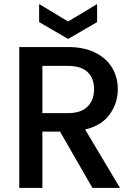

<svg xmlns="http://www.w3.org/2000/svg" viewBox="-20 -927 672 947"><path d="M436 0 276 -278H189V0H75V-695H315Q395 -695 450.5 -667Q506 -639 533.5 -592Q561 -545 561 -487Q561 -419 521.5 -363.5Q482 -308 400 -288L572 0ZM189 -369H315Q379 -369 411.5 -401Q444 -433 444 -487Q444 -541 412 -571.5Q380 -602 315 -602H189ZM459 -818 316 -735 173 -818V-907L316 -821L459 -907Z"/></svg>

Font: Poppins-Tabular Medium
Style: Regular
Weight: 500
Designer: Ninad Kale (Devanagari), Jonny Pinhorn (Latin)
Foundry: Indian Type Foundry
Version: Version 4.004